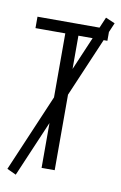

<svg xmlns="http://www.w3.org/2000/svg" viewBox="-89 -792 564 894"><g transform="rotate(10 193.0 -344.5)"><path d="M23 -636V-690H363V-636H226V0H164V-636ZM8 32 338 -741 382 -722 51 52Z"/></g></svg>

Font: Radio Canada Condensed Light
Style: Regular
Weight: 300
Width: 3
Designer: Charles Daoud, Etienne Aubert Bonn, Alexandre Saumier Demers, Jacques Le Bailly
Foundry: Radio-Canada
Version: Version 2.104; ttfautohint (v1.8.4.7-5d5b);gftools[0.9.28.de